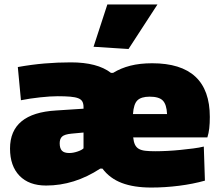

<svg xmlns="http://www.w3.org/2000/svg" viewBox="-20 -828 992 862"><path d="M400 -618 462 -808H687L557 -608ZM659 14Q581 14 527 -6.5Q473 -27 440 -71H430Q314 5 187 5Q110 5 67.5 -39Q25 -83 25 -161Q25 -320 232 -332L355 -340V-347Q355 -363 349.5 -372.5Q344 -382 331 -387Q318 -392 295.5 -394Q273 -396 239 -396Q207 -396 160.5 -391Q114 -386 74 -378L60 -527Q121 -538 179.5 -543Q238 -548 298 -548Q417 -548 478 -501H488Q522 -522 565 -533Q608 -544 663 -544Q922 -544 922 -303Q922 -274 919.5 -252Q917 -230 911 -211H578Q580 -191 586 -178.5Q592 -166 603.5 -159.5Q615 -153 633 -151Q651 -149 677 -149Q702 -149 731.5 -150.5Q761 -152 790.5 -155Q820 -158 847.5 -161.5Q875 -165 895 -170L900 -17Q847 -2 784 6Q721 14 659 14ZM291 -141Q308 -141 327.5 -147.5Q347 -154 355 -162V-233L301 -228Q270 -225 259 -215Q248 -205 248 -185Q248 -162 258 -151.5Q268 -141 291 -141ZM730 -316Q728 -359 711 -376.5Q694 -394 652 -394Q614 -394 597 -377.5Q580 -361 577 -316Z"/></svg>

Font: Plata Sans Black
Style: Regular
Weight: 900
Designer: Pablo Impallari, Andres Torresi, & Cristiano Sobral
Foundry: Pablo Impallari, Andres Torresi, & Cristiano Sobral
Version: Version 1.00;December 28, 2019;FontCreator 12.0.0.2547 64-bi